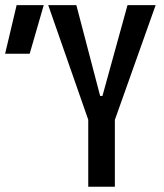

<svg xmlns="http://www.w3.org/2000/svg" viewBox="-20 -713 626 733"><path d="M316.9 0V-255.9L164.1 -693.4H271.5L362.3 -346.7H371.1L466.8 -693.4H574.2L418.5 -255.4V0ZM-0.5 -507.8 43.5 -693.4H147L93.3 -507.8Z"/></svg>

Font: CaskaydiaCove NFP
Style: Regular
Weight: 400
Designer: Aaron Bell
Foundry: Saja Typeworks
Version: Version 2111.001; VTT 6.35;Nerd Fonts 3.1.1